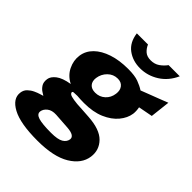

<svg xmlns="http://www.w3.org/2000/svg" viewBox="-271 -852 1162 1162"><g transform="rotate(45 310.0 -271.5)"><path d="M250.5 171Q103.5 171 33.8 133.2Q-36 95.5 -28 38.5Q-25 14.5 -9 -1Q7 -16.5 26.8 -25.8Q46.5 -35 63 -39.8Q79.5 -44.5 84.5 -46.5Q79 -50 63.8 -59.5Q48.5 -69 36.8 -87Q25 -105 29 -134Q32.5 -159.5 61.5 -182Q90.5 -204.5 151 -214.5Q104 -238 82.2 -282.5Q60.5 -327 67 -372.5Q73.5 -418.5 108.2 -452.8Q143 -487 200.5 -506Q258 -525 332.5 -525Q389 -525 421.2 -513Q453.5 -501 477 -485.5Q497 -493.5 527.5 -505Q558 -516.5 590.2 -529Q622.5 -541.5 649 -552L634.5 -424.5L543 -407Q548.5 -379 545.5 -355Q539.5 -313 508 -275Q476.5 -237 421.5 -213.2Q366.5 -189.5 289.5 -189.5Q276 -189.5 257.2 -190.2Q238.5 -191 230 -192Q209 -192 199.5 -190.8Q190 -189.5 190.5 -182.5Q192.5 -170 212.5 -164.8Q232.5 -159.5 264.5 -156.5Q282 -155 309.8 -153.8Q337.5 -152.5 367.5 -150Q469.5 -143.5 513.2 -98.8Q557 -54 548.5 9.5Q538.5 80 463.8 125.5Q389 171 250.5 171ZM292.5 -281.5Q329 -281.5 355.2 -305.2Q381.5 -329 386.5 -367Q391 -398.5 375.5 -418.8Q360 -439 329.5 -439Q292.5 -439 265.8 -412.8Q239 -386.5 233.5 -348.5Q229.5 -318 245 -299.8Q260.5 -281.5 292.5 -281.5ZM275 79Q333 79 357.2 64.2Q381.5 49.5 385 25Q389 -8.5 324 -13.5L220.5 -20.5Q183 -22.5 161.8 -5.5Q140.5 11.5 137.5 33.5Q134 58.5 167.2 68.8Q200.5 79 275 79ZM380 -578Q317 -578 271.5 -611.8Q226 -645.5 217 -714H312.5Q322 -691 340.5 -674.2Q359 -657.5 391.5 -657.5Q424.5 -657.5 448.2 -674Q472 -690.5 489 -714H584.5Q555 -648 499.5 -613Q444 -578 380 -578Z"/></g></svg>

Font: Public Sans ExtraBold
Style: Italic
Weight: 800
Italic angle: -8°
Designer: The Public Sans project authors (U.S. Web Design System). Libre Franklin designed by Pablo Impallari and Rodrigo Fuenzal
Version: Version 1.007; ttfautohint (v1.8.1) -l 8 -r 50 -G 200 -x 14 